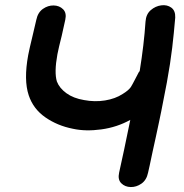

<svg xmlns="http://www.w3.org/2000/svg" viewBox="-20 -735 723 756"><path d="M449 -55Q443 -28 457.5 -13.5Q472 1 494.5 1.5Q517 2 537 -12Q557 -26 563 -55Q565 -62 569.5 -84Q574 -106 580.5 -136Q587 -166 594 -197.5Q601 -229 606.5 -256Q612 -283 615 -297Q622 -333 637 -410Q651 -487 658 -546.5Q665 -606 670 -666Q671 -693 654.5 -705Q638 -717 615 -714Q592 -711 573.5 -695Q555 -679 553 -650Q547 -560 530 -455Q526 -451 524 -446L511 -421Q504 -409 502 -404Q499 -398 495 -392Q486 -379 463 -365Q434 -346 393.5 -339.5Q353 -333 311 -341Q269 -348 241.5 -368Q214 -388 204 -414Q193 -450 206 -521Q211 -547 223 -594Q234 -641 237 -657Q243 -684 228.5 -698.5Q214 -713 191.5 -713.5Q169 -714 149 -700Q129 -686 123 -657Q120 -642 108 -593Q96 -544 91 -518Q73 -420 93 -360Q111 -306 158.5 -273Q206 -240 267 -228Q317 -217 379 -225.5Q441 -234 493 -263L469 -147L449 -55Z"/></svg>

Font: Balsamiq Sans
Style: Bold Italic
Weight: 700
Italic angle: -12°
Designer: Michael Angeles
Foundry: Balsamiq SRL
Version: Version 1.020; ttfautohint (v1.8.4.7-5d5b);gftools[0.9.26]